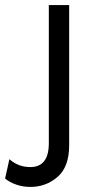

<svg xmlns="http://www.w3.org/2000/svg" viewBox="-99 -520 385 755"><path d="M173 51Q173 136 127.5 175.5Q82 215 21 215Q-9 215 -35 206Q-61 197 -79 182L-62 106Q-27 137 20 137Q93 137 93 43V-500H173Z"/></svg>

Font: Work Sans
Style: Regular
Weight: 400
Designer: Wei Huang
Foundry: Wei Huang
Version: Version 1.500; ttfautohint (v1.6)